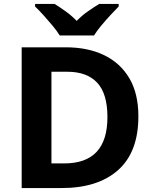

<svg xmlns="http://www.w3.org/2000/svg" viewBox="-20 -954 780 974"><path d="M682 -364Q682 -183 579.5 -91.5Q477 0 292 0H90V-714H314Q426 -714 508.5 -674Q591 -634 636.5 -556.5Q682 -479 682 -364ZM525 -360Q525 -479 473 -534.5Q421 -590 322 -590H241V-125H306Q525 -125 525 -360ZM283 -774Q269 -797 246.5 -824Q224 -851 200.5 -877Q177 -903 158 -921V-934H257Q283 -918 313 -896.5Q343 -875 369 -848Q395 -875 426 -896.5Q457 -918 483 -934H582V-921Q564 -903 540 -877Q516 -851 493.5 -824Q471 -797 457 -774Z"/></svg>

Font: Noto Sans Tangsa
Style: Bold
Weight: 700
Version: Version 1.504